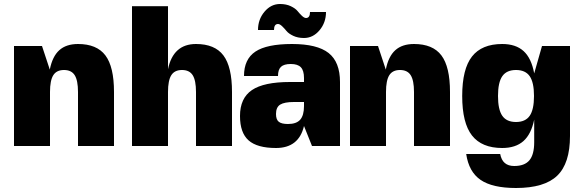

<svg xmlns="http://www.w3.org/2000/svg" viewBox="-20 -730 2920 960"><path d="M190 -500 229 -382Q242 -448 276.5 -479Q311 -510 370 -510Q464 -510 507 -453Q550 -396 550 -270V0H370V-270Q370 -328 353.5 -354Q337 -380 300 -380Q263 -380 246.5 -354Q230 -328 230 -270V0H50V-500Z M640 0V-699H820V-384Q846 -510 960 -510Q1054 -510 1097 -453Q1140 -396 1140 -270V0H960V-270Q960 -328 943.5 -354Q927 -380 890 -380Q853 -380 836.5 -354Q820 -328 820 -270V0Z M1180 -150Q1180 -239 1239.5 -279.5Q1299 -320 1430 -320H1500V-340Q1500 -377 1484.5 -393.5Q1469 -410 1434 -410Q1400 -410 1385 -396Q1370 -382 1370 -350H1200Q1200 -434 1257 -472Q1314 -510 1440 -510Q1566 -510 1623 -465Q1680 -420 1680 -320V0H1540L1500 -100Q1474 10 1360 10Q1266 10 1223 -28Q1180 -66 1180 -150ZM1450 -220Q1402 -220 1381 -207Q1360 -194 1360 -160Q1360 -132 1374 -121Q1388 -110 1420 -110Q1462 -110 1481 -131.5Q1500 -153 1500 -200V-220ZM1270 -580Q1270 -633 1302.5 -671.5Q1335 -710 1380 -710Q1411 -710 1434 -699Q1457 -688 1467.5 -675Q1478 -662 1489.5 -651Q1501 -640 1510 -640Q1530 -640 1530 -670H1610Q1610 -617 1577.5 -578.5Q1545 -540 1500 -540Q1469 -540 1446 -551Q1423 -562 1412.5 -575Q1402 -588 1390.5 -599Q1379 -610 1370 -610Q1350 -610 1350 -580Z M1870 -500 1909 -382Q1922 -448 1956.5 -479Q1991 -510 2050 -510Q2144 -510 2187 -453Q2230 -396 2230 -270V0H2050V-270Q2050 -328 2033.5 -354Q2017 -380 1980 -380Q1943 -380 1926.5 -354Q1910 -328 1910 -270V0H1730V-500Z M2651 -363 2690 -500H2830V-50Q2830 87 2766 148.5Q2702 210 2560 210Q2442 210 2383 169.5Q2324 129 2311 40H2481Q2492 100 2551 100Q2603 100 2627 71.5Q2651 43 2651 -19V-132Q2636 -59 2597 -24.5Q2558 10 2491 10Q2389 10 2340 -52.5Q2291 -115 2291 -250Q2291 -385 2340 -447.5Q2389 -510 2491 -510Q2559 -510 2598 -474.5Q2637 -439 2651 -363ZM2628.5 -349Q2607 -380 2560 -380Q2513 -380 2491.5 -349Q2470 -318 2470 -250Q2470 -182 2491.5 -151Q2513 -120 2560 -120Q2607 -120 2628.5 -151Q2650 -182 2650 -250Q2650 -318 2628.5 -349Z"/></svg>

Font: Fivo Sans Modern Heavy
Style: Regular
Weight: 900
Designer: Alexander Slobzheninov
Foundry: Alexander Slobzheninov
Version: 1.0